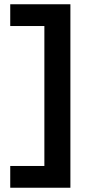

<svg xmlns="http://www.w3.org/2000/svg" viewBox="-20 -770 430 900"><path d="M28 110V8H188V-648H28V-750H310V110Z"/></svg>

Font: Geist SemBd
Style: Regular
Weight: 400
Designer: Basement.studio, Andrés Briganti, Mateo Zaragoza
Foundry: Basement.studio, Vercel, Andrés Briganti, Guido Ferreyra, Mateo Zaragoza
Version: Version 1.401